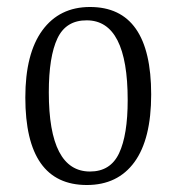

<svg xmlns="http://www.w3.org/2000/svg" viewBox="-20 -528 511 555"><path d="M53.2 -246.1Q53.2 -373 102.5 -440.4Q151.9 -507.8 240.2 -507.8Q417 -507.8 417 -254.9Q417 -126 368.7 -59.6Q320.3 6.8 231 6.8Q53.2 6.8 53.2 -246.1ZM121.1 -261.2Q121.1 -32.2 240.2 -32.2Q299.3 -32.2 324.2 -85Q349.1 -137.7 349.1 -238.8Q349.1 -468.8 231 -469.2Q170.9 -469.7 146 -417Q121.1 -364.3 121.1 -261.2Z"/></svg>

Font: Yrsa-Light
Style: Regular
Weight: 300
Designer: Anna Giedrys (Yrsa+Rasa design), David Brezina (Yrsa art-direction, Rasa art-direction, design)
Foundry: Rosetta Type Foundry
Version: Version 1.001;PS 1.1;hotconv 1.0.88;makeotf.lib2.5.647800